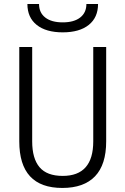

<svg xmlns="http://www.w3.org/2000/svg" viewBox="-20 -928 626 958"><path d="M291 9.8Q76.2 9.8 76.2 -222.7V-693.4H140.6V-222.7Q140.6 -137.2 177.2 -93.8Q213.9 -50.3 293 -50.3Q445.3 -50.3 445.3 -222.7V-693.4H509.8V-222.7Q509.8 -106.4 454.1 -48.3Q398.4 9.8 291 9.8ZM293 -766.6Q209.5 -766.6 163.1 -803.7Q116.7 -840.8 116.7 -908.2H174.8Q174.8 -864.7 205.8 -840.6Q236.8 -816.4 293 -816.4Q349.1 -816.4 380.1 -840.6Q411.1 -864.7 411.1 -908.2H469.2Q469.2 -840.8 422.9 -803.7Q376.5 -766.6 293 -766.6Z"/></svg>

Font: Cascadia Code NF Light
Style: Regular
Weight: 300
Monospace: yes
Designer: Aaron Bell
Foundry: Saja Typeworks
Version: Version 2404.023; ttfautohint (v1.8.4)